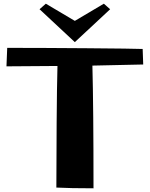

<svg xmlns="http://www.w3.org/2000/svg" viewBox="-20 -1017 810 1039"><path d="M285 -2Q285 -146 286.5 -350Q288 -554 291 -660L15 -658L19 -758Q199 -758 450 -756Q701 -754 752 -752L755 -668L480 -662Q486 -437 486 2Q360 2 285 -2ZM194 -967 228 -997 385 -904 542 -997 576 -967 385 -789Z"/></svg>

Font: Otomanopee One
Style: Regular
Weight: 400
Designer: Das Ende der Wildnis
Foundry: Gutenberg Labo
Version: Version 3.005